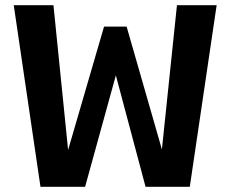

<svg xmlns="http://www.w3.org/2000/svg" viewBox="-20 -720 890 740"><path d="M136 0 33 -700H186L242.5 -142L381 -617.5H468L604 -144L662 -700H815L711.5 0H541L426.5 -429.5L308 0Z"/></svg>

Font: League Mono Wide SemiBold
Style: Regular
Weight: 600
Width: 8
Designer: Tyler Finck
Foundry: The League of Moveable Type / Tyler Finck
Version: Version 2.210